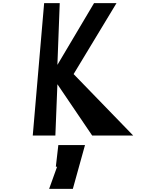

<svg xmlns="http://www.w3.org/2000/svg" viewBox="-20 -869 1064 1231"><path d="M452 -394 834 0H571L348 -329L335 0H190L263 -849H363L348 -453L583 -849H727ZM525 61 447 342H295L346 200H338L354 61Z"/></svg>

Font: OpenDyslexic
Style: Regular
Weight: 400
Designer: Abbie Gonzalez
Version: Version 0.920;hotconv 1.0.109;makeotfexe 2.5.65596